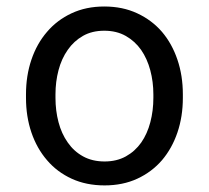

<svg xmlns="http://www.w3.org/2000/svg" viewBox="-20 -558 640 588"><path d="M59.6 -269V-258.3Q59.6 -201.2 76.2 -152.3Q92.8 -103.5 124 -67.4Q154.8 -31.2 199.5 -10.7Q244.1 9.8 300.3 9.8Q356 9.8 400.4 -10.7Q444.8 -31.2 476.1 -67.4Q506.8 -103.5 523.4 -152.3Q540 -201.2 540 -258.3V-269Q540 -326.2 523.4 -375.2Q506.8 -424.3 476.1 -460.4Q444.8 -496.6 400.1 -517.3Q355.5 -538.1 299.3 -538.1Q243.7 -538.1 199.2 -517.3Q154.8 -496.6 124 -460.4Q92.8 -424.3 76.2 -375.2Q59.6 -326.2 59.6 -269ZM149.9 -258.3V-269Q149.9 -307.6 159.2 -343Q168.5 -378.4 187.5 -405.3Q206.1 -432.1 233.9 -448Q261.7 -463.9 299.3 -463.9Q336.9 -463.9 365 -448Q393.1 -432.1 412.1 -405.3Q430.7 -378.4 440.2 -343Q449.7 -307.6 449.7 -269V-258.3Q449.7 -219.2 440.4 -183.8Q431.2 -148.4 412.6 -121.6Q393.6 -94.7 365.5 -79.1Q337.4 -63.5 300.3 -63.5Q262.7 -63.5 234.4 -79.1Q206.1 -94.7 187.5 -121.6Q168.5 -148.4 159.2 -183.8Q149.9 -219.2 149.9 -258.3Z"/></svg>

Font: RobotoMono Nerd Font
Style: Regular
Weight: 400
Monospace: yes
Designer: Google
Version: Version 3.000;Nerd Fonts 3.2.1